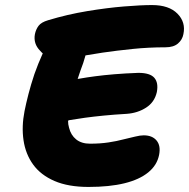

<svg xmlns="http://www.w3.org/2000/svg" viewBox="-20 -732 747 759"><path d="M330 7Q250 7 195.5 -16.5Q141 -40 111 -81.5Q81 -123 73 -177.5Q65 -232 77 -293Q83 -323 92.5 -360Q102 -397 116 -439Q130 -479 149 -521Q143 -526 139 -531Q111 -559 118 -597Q122 -616 132.5 -630Q143 -644 170 -652Q246 -675 324.5 -688Q403 -701 470.5 -706.5Q538 -712 581 -712Q648 -712 681.5 -678Q715 -644 705 -597Q701 -575 683.5 -560Q666 -545 634 -545Q568 -545 504.5 -538.5Q441 -532 386 -524Q349 -518 318 -513Q314 -500 309 -483Q298 -454 287 -420Q290 -420 294 -421Q322 -426 356 -430.5Q390 -435 432 -438.5Q474 -442 527 -444Q573 -444 590 -424.5Q607 -405 600 -368Q591 -328 557.5 -306.5Q524 -285 481 -282Q430 -279 389.5 -275Q349 -271 316 -266.5Q283 -262 254 -257Q251 -256 249 -255Q249 -240 253 -227Q260 -198 281 -181Q302 -164 336 -164Q376 -164 409 -169Q442 -174 468 -181L514 -192Q534 -197 548 -197Q582 -197 599 -176.5Q616 -156 609 -120Q601 -79 566 -50.5Q531 -22 472 -7.5Q413 7 330 7Z"/></svg>

Font: Shantell Sans Light ExtraBold
Style: Italic
Weight: 800
Italic angle: -11°
Version: Version 1.008;[ac192a2d6]